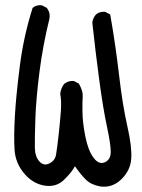

<svg xmlns="http://www.w3.org/2000/svg" viewBox="-20 -721 540 730"><path d="M362 -12Q327 -18 307 -37.5Q287 -57 265 -89Q253 -66 223 -37Q193 -8 148.5 -15.5Q104 -23 71.5 -62Q39 -101 35.5 -150Q32 -199 36.5 -278.5Q41 -358 55.5 -471Q70 -584 104 -691Q118 -703 139 -701L158 -691Q172 -673 168 -650Q143 -549 130 -447Q117 -345 114.5 -270Q112 -195 112.5 -160.5Q113 -126 129.5 -107.5Q146 -89 167.5 -99.5Q189 -110 193 -132.5Q197 -155 203 -209Q209 -263 211.5 -300.5Q214 -338 209 -364Q211 -384 223 -401Q239 -415 261 -413L280 -403Q296 -374 294.5 -355Q293 -336 293.5 -295.5Q294 -255 304.5 -202Q315 -149 335.5 -121.5Q356 -94 378.5 -104Q401 -114 401 -143.5Q401 -173 386.5 -240.5Q372 -308 357.5 -416Q343 -524 331 -635Q333 -653 345 -666Q359 -678 380 -676L399 -666Q419 -553 432.5 -437Q446 -321 464 -242Q482 -163 479 -118Q476 -73 441.5 -39.5Q407 -6 362 -12Z"/></svg>

Font: NaniFont Regular
Style: Regular
Weight: 400
Designer: Nanigashitei
Version: Version 1.036